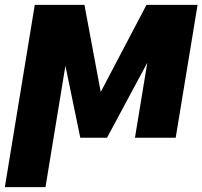

<svg xmlns="http://www.w3.org/2000/svg" viewBox="-57 -566 832 789"><path d="M356.9 -188 544.9 -545.9H675.8L382.8 0H272.9L160.2 -545.9H290ZM252.9 -545.9 129.9 203.1H-37.1L85.9 -545.9ZM497.6 0 587.4 -545.9H754.9L665 0Z"/></svg>

Font: Inter Tight ExtraBold
Style: Italic
Weight: 800
Italic angle: -9.39999°
Designer: Rasmus Andersson
Foundry: rsms
Version: Version 3.004